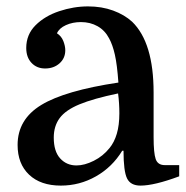

<svg xmlns="http://www.w3.org/2000/svg" viewBox="-20 -570 581 600"><path d="M35 -117Q35 -197 109 -242Q183 -287 350 -312Q346 -368 339 -399Q332 -430 321 -450Q308 -475 285 -488Q262 -501 233 -501Q207 -501 186 -491.5Q165 -482 158 -466Q172 -457 178 -441.5Q184 -426 184 -413Q184 -388 166 -372Q148 -356 121 -356Q95 -356 78.5 -373.5Q62 -391 62 -420Q62 -462 91 -491Q120 -520 165 -535Q210 -550 255 -550Q298 -550 333.5 -537Q369 -524 393 -502Q460 -437 460 -281V-141Q460 -92 466.5 -73Q473 -54 495 -54H540V-19Q462 10 419 10Q388 10 377 -12.5Q366 -35 366 -99H362Q331 -48 280 -19Q229 10 170 10Q107 10 71 -24Q35 -58 35 -117ZM219 -53Q244 -53 273 -67.5Q302 -82 322 -107Q337 -125 345 -152Q353 -179 353 -216Q353 -231 352 -247Q351 -263 349 -278Q272 -262 228.5 -244Q185 -226 166.5 -201Q148 -176 148 -140Q148 -97 168 -75Q188 -53 219 -53Z"/></svg>

Font: Domine Medium
Style: Regular
Weight: 500
Designer: Pablo Impallari, Rodrigo Fuenzalida, Brenda Gallo
Foundry: Pablo Impallari, Rodrigo Fuenzalida, Brenda Gallo
Version: Version 2.000